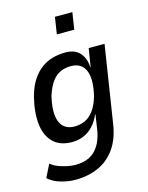

<svg xmlns="http://www.w3.org/2000/svg" viewBox="-132 -795 819 1065"><g transform="rotate(-15 277.5 -262.5)"><path d="M165 189Q127 189 83.5 176.5Q40 164 12 138L49 64Q67 80 92 89.5Q117 99 142.5 104Q168 109 188 109Q260 109 300.5 69.5Q341 30 354 -46L367 -133L365 -134Q349 -95 323.5 -68.5Q298 -42 267.5 -30Q237 -18 203 -18Q135 -18 96 -55.5Q57 -93 49 -160.5Q41 -228 63 -317Q78 -373 102.5 -409.5Q127 -446 157.5 -468Q188 -490 223 -499Q258 -508 294 -508Q349 -508 377 -476Q405 -444 407 -394L409 -393L426 -498H517L448 -56Q436 25 398 80Q360 135 300.5 162Q241 189 165 189ZM239 -98Q269 -98 296.5 -109.5Q324 -121 347 -150.5Q370 -180 385 -231Q408 -326 386.5 -376.5Q365 -427 303 -427Q273 -427 245.5 -415.5Q218 -404 196 -375Q174 -346 158 -295Q135 -200 156.5 -149Q178 -98 239 -98ZM275 -617 290 -714H390L375 -617Z"/></g></svg>

Font: Nunito Sans 7pt Condensed SemiBold
Style: Italic
Weight: 600
Width: 3
Italic angle: -9°
Designer: Vernon Adams
Foundry: Vernon Adams
Version: Version 3.101;gftools[0.9.27]